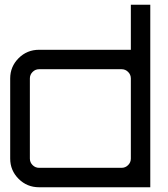

<svg xmlns="http://www.w3.org/2000/svg" viewBox="-20 -790 707 810"><path d="M532 -770H614V0H145Q94 0 58.5 -35.5Q23 -71 23 -121V-459Q23 -509 58.5 -544.5Q94 -580 145 -580H532ZM145 -82H493Q509 -82 520.5 -93.5Q532 -105 532 -121V-459Q532 -475 520.5 -486.5Q509 -498 493 -498H145Q129 -498 117.5 -486.5Q106 -475 106 -459V-121Q106 -105 117.5 -93.5Q129 -82 145 -82Z"/></svg>

Font: Orbitron
Style: Regular
Weight: 400
Designer: Matt McInerney
Foundry: Matt McInerney
Version: 1.000